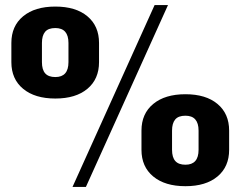

<svg xmlns="http://www.w3.org/2000/svg" viewBox="-20 -730 952 760"><path d="M199 -340Q118 -340 71.5 -378.5Q25 -417 25 -484V-560Q25 -627 71.5 -665.5Q118 -704 199 -704Q280 -704 326 -665.5Q372 -627 372 -560V-484Q372 -417 326 -378.5Q280 -340 199 -340ZM199 -425Q251 -425 251 -484V-560Q251 -619 199 -619Q171 -619 158.5 -604Q146 -589 146 -560V-484Q146 -454 159 -439.5Q172 -425 199 -425ZM592 -710H645L320 10H267ZM714 7Q633 7 586.5 -31.5Q540 -70 540 -137V-213Q540 -280 586.5 -318.5Q633 -357 714 -357Q795 -357 841 -318.5Q887 -280 887 -213V-137Q887 -70 841 -31.5Q795 7 714 7ZM714 -78Q766 -78 766 -137V-213Q766 -272 714 -272Q686 -272 673.5 -257Q661 -242 661 -213V-137Q661 -107 674 -92.5Q687 -78 714 -78Z"/></svg>

Font: Pathway Extreme
Style: Bold
Weight: 700
Designer: Eduardo Rodriguez Tunni
Foundry: Eduardo Rodriguez Tunni
Version: Version 1.001;gftools[0.9.26]